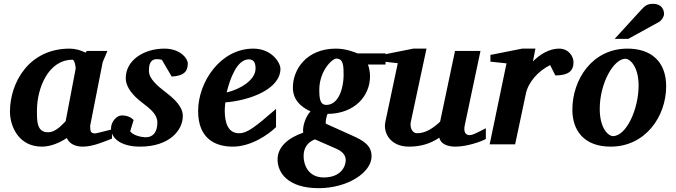

<svg xmlns="http://www.w3.org/2000/svg" viewBox="-20 -754 3531 1003"><path d="M565 -30V-78C555 -76 483 -57 478 -57C454 -57 451 -67 451 -97L516 -427C518 -436 534 -468 541 -488H434L427 -479C404 -491 373 -500 344 -500C129 -500 32 -320 32 -171C32 -96 76 12 199 12C247 12 294 -10 329 -33C342 -4 371 12 413 12C464 12 519 -12 565 -30ZM375 -394C328 -149 338 -201 323 -121C309 -108 274 -63 231 -63C171 -63 173 -124 173 -177C173 -291 231 -442 359 -442C370 -442 377 -400 375 -394Z M961 -423C961 -448 922 -500 839 -500C732 -500 637 -440 637 -346C637 -296 678 -252 720 -220C769 -183 802 -155 802 -114C802 -67 782 -37 742 -37C715 -37 674 -48 660 -68L678 -127C665 -141 645 -151 616 -151C589 -151 560 -118 560 -83C560 -35 607 12 712 12C862 12 935 -71 935 -148C935 -197 892 -236 847 -271C804 -304 758 -342 758 -383C758 -408 760 -445 800 -445C815 -445 826 -441 826 -441L877 -354C938 -358 961 -378 961 -423Z M1445 -395C1445 -425 1401 -500 1303 -500C1132 -500 1015 -326 1015 -174C1015 -26 1109 12 1196 12C1293 12 1383 -52 1422 -90V-185C1312 -90 1272 -58 1229 -58C1173 -58 1154 -109 1154 -178C1154 -189 1156 -207 1157 -219C1290 -230 1445 -290 1445 -395ZM1315 -396C1315 -335 1233 -287 1164 -271C1182 -344 1218 -444 1280 -444C1310 -444 1315 -419 1315 -396Z M1994 -417V-475H1848C1829 -483 1785 -500 1735 -500C1580 -500 1510 -390 1510 -297C1510 -234 1549 -197 1602 -172C1576 -145 1559 -92 1564 -61C1489 -35 1430 11 1430 79C1430 151 1487 229 1645 229C1796 229 1921 147 1921 63C1921 5 1879 -20 1815 -48L1682 -108C1680 -119 1684 -140 1691 -159C1836 -160 1913 -256 1913 -355C1913 -379 1908 -402 1902 -417ZM1775 -360C1775 -299 1751 -206 1685 -206C1652 -206 1648 -239 1648 -285C1648 -383 1715 -448 1737 -448C1775 -448 1775 -407 1775 -360ZM1786 83C1786 114 1762 173 1671 173C1589 173 1566 105 1566 62C1566 25 1581 -9 1625 -26L1737 23C1774 40 1786 60 1786 83Z M2518 -28V-84C2457 -52 2444 -48 2434 -48C2413 -48 2400 -63 2408 -100L2490 -488H2357L2279 -118C2243 -85 2204 -58 2159 -58C2134 -58 2120 -86 2126 -117L2208 -500H2139L1974 -467V-433L2058 -424L1993 -117C1981 -63 2017 12 2116 12C2181 12 2231 -5 2275 -35C2278 -21 2291 12 2360 12C2417 12 2491 -13 2518 -28Z M2976 -429C2976 -458 2952 -500 2900 -500C2850 -500 2800 -470 2764 -433L2777 -500H2708L2542 -467V-432L2626 -423L2538 0H2671L2727 -264C2739 -324 2791 -383 2854 -414L2881 -360C2949 -360 2976 -383 2976 -429Z M3460 -303C3460 -433 3381 -500 3258 -500C3073 -500 2970 -338 2970 -181C2970 -70 3033 12 3170 12C3352 12 3460 -146 3460 -303ZM3316 -307C3316 -184 3252 -43 3182 -43C3159 -43 3113 -82 3113 -185C3113 -320 3186 -447 3247 -447C3272 -447 3316 -405 3316 -307ZM3449 -681C3449 -705 3435 -734 3392 -734C3365 -734 3351 -727 3329 -702L3191 -551H3262L3422 -639C3437 -647 3449 -668 3449 -681Z"/></svg>

Font: Veleka
Style: Bold Italic
Weight: 700
Italic angle: -12°
Designer: Stefan Peev, Context Ltd, 2016; SIL International, 1997-2014.
Foundry: Stefan Peev, Context Ltd, 2016
Version: Version 5.000